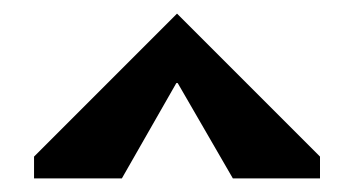

<svg xmlns="http://www.w3.org/2000/svg" viewBox="-20 -582 520 282"><path d="M30 -320V-352L240 -562L450 -352V-320H322L241 -460H239L159 -320Z"/></svg>

Font: Darker Grotesque Light Black
Style: Regular
Weight: 900
Version: Version 1.000;gftools[0.9.28]